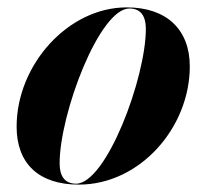

<svg xmlns="http://www.w3.org/2000/svg" viewBox="-20 -490 563 520"><path d="M193.5 10C359.5 10 494 -145 494 -310C494 -410 431.5 -470 323 -470C164.5 -470 25 -314.5 25 -147C25 -47 85 10 193.5 10ZM186 7.5C155 7.5 141.5 -13.5 141.5 -47.5C141.5 -181.5 249 -467 330.5 -467C361.5 -467 375 -446 375 -412C375 -278 267.5 7.5 186 7.5Z"/></svg>

Font: Bodoni* 72pt
Style: Bold Italic
Weight: 700
Italic angle: -13°
Version: Version 2.3